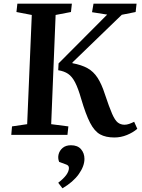

<svg xmlns="http://www.w3.org/2000/svg" viewBox="-20 -730 767 1039"><path d="M599 14Q552 14 521.5 -3Q491 -20 467.5 -65.5Q444 -111 419 -196Q403 -252 386.5 -284Q370 -316 348.5 -330.5Q327 -345 295 -350L297 -387L560 -651L478 -664L486 -710H719L714 -665L639 -650L372 -392V-388Q421 -379 453.5 -361Q486 -343 508 -309Q530 -275 547 -222Q571 -150 586.5 -114.5Q602 -79 617.5 -67Q633 -55 654 -55Q666 -55 679 -59.5Q692 -64 706 -71L723 -33Q700 -13 667 0.5Q634 14 599 14ZM41 0 45 -46 127 -58 152 -649 69 -665 74 -710H369L364 -665L281 -649L257 -58L350 -46L345 0ZM318 289 295 259Q353 215 353 179Q353 172 349 167Q345 162 335 159L300 146Q292 126 297 105.5Q302 85 319 70.5Q336 56 364 56Q400 56 418.5 77.5Q437 99 437 130Q437 169 406.5 212Q376 255 318 289Z"/></svg>

Font: Literata 36pt SemiBold
Style: Italic
Weight: 600
Italic angle: -2°
Designer: Latin by Veronika Burian and Jose Scaglione. Greek by Irene Vlachou. Cyrillic by Vera Evstafieva
Foundry: TypeTogether
Version: Version 3.002